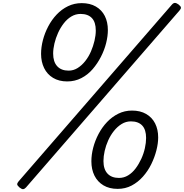

<svg xmlns="http://www.w3.org/2000/svg" viewBox="-20 -1310 1293 1351"><path d="M453 -737Q395 -737 353.5 -762Q312 -787 290.5 -831Q269 -875 269 -931Q269 -978 282 -1028Q295 -1078 319.5 -1124.5Q344 -1171 379 -1208Q414 -1245 458.5 -1266.5Q503 -1288 555 -1288Q613 -1288 654.5 -1264Q696 -1240 717.5 -1197.5Q739 -1155 739 -1098Q739 -1056 727 -1007.5Q715 -959 690.5 -911Q666 -863 632 -823.5Q598 -784 552.5 -760.5Q507 -737 453 -737ZM463 -813Q497 -813 526.5 -831.5Q556 -850 580 -880.5Q604 -911 620 -948Q636 -985 645 -1023.5Q654 -1062 654 -1095Q654 -1154 626.5 -1183Q599 -1212 547 -1212Q512 -1212 482 -1194Q452 -1176 428.5 -1145.5Q405 -1115 388.5 -1078.5Q372 -1042 363 -1004Q354 -966 354 -933Q354 -875 382.5 -844Q411 -813 463 -813ZM163 9Q153 20 143 21Q133 22 117 9Q101 -5 101 -13.5Q101 -22 111 -34L1190 -1278Q1201 -1290 1211.5 -1289.5Q1222 -1289 1237 -1278Q1252 -1266 1253 -1257Q1254 -1248 1243 -1236ZM808 19Q749 19 707.5 -6Q666 -31 644.5 -74.5Q623 -118 623 -175Q623 -222 636 -271.5Q649 -321 673.5 -367.5Q698 -414 733 -451Q768 -488 812.5 -510Q857 -532 909 -532Q967 -532 1008.5 -508Q1050 -484 1071.5 -441.5Q1093 -399 1093 -343Q1093 -301 1080.5 -252Q1068 -203 1044.5 -155Q1021 -107 986 -67.5Q951 -28 906.5 -4.5Q862 19 808 19ZM817 -58Q852 -58 881.5 -76Q911 -94 934 -124.5Q957 -155 974 -192Q991 -229 999.5 -267.5Q1008 -306 1008 -339Q1008 -398 980.5 -427Q953 -456 901 -456Q866 -456 836 -437.5Q806 -419 782 -389Q758 -359 741.5 -322.5Q725 -286 716.5 -248Q708 -210 708 -177Q708 -119 736.5 -88.5Q765 -58 817 -58Z"/></svg>

Font: Playwrite NL
Style: Regular
Weight: 400
Designer: Veronika Burian, José Scaglione
Foundry: TypeTogether
Version: Version 1.002